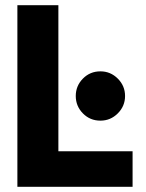

<svg xmlns="http://www.w3.org/2000/svg" viewBox="-20 -720 562 740"><path d="M47 0V-700H205V-137H491V0ZM367 -255Q327 -255 299.5 -283Q272 -311 272 -350Q272 -389 299.5 -417Q327 -445 367 -445Q406 -445 434 -417Q462 -389 462 -350Q462 -311 434 -283Q406 -255 367 -255Z"/></svg>

Font: Rethink Sans ExtraBold
Style: Regular
Weight: 800
Designer: The Rethink Sans project authors (Hans Thiessen). DM Sans designed by Colophon Foundry.
Foundry: Rethink Communications LLC
Version: Version 1.001